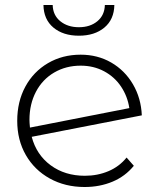

<svg xmlns="http://www.w3.org/2000/svg" viewBox="-20 -745 637 769"><path d="M414.5 -59.5C385.5 -47.2 354 -41 320 -41C266.7 -41 221 -55 183 -83C145 -111 119.7 -149 107 -197L548 -283C546 -329 534.2 -370.5 512.5 -407.5C490.8 -444.5 461.8 -473.5 425.5 -494.5C389.2 -515.5 348.3 -526 303 -526C254.3 -526 210.7 -514.7 172 -492C133.3 -469.3 103.2 -438 81.5 -398C59.8 -358 49 -312.3 49 -261C49 -209.7 60.5 -164 83.5 -124C106.5 -84 138.5 -52.7 179.5 -30C220.5 -7.3 267 4 319 4C359.7 4 397 -3.2 431 -17.5C465 -31.8 493.3 -53 516 -81L487 -114C467.7 -90 443.5 -71.8 414.5 -59.5ZM197 -454.5C228.3 -472.8 263.7 -482 303 -482C337.7 -482 369 -474.5 397 -459.5C425 -444.5 447.7 -424 465 -398C482.3 -372 493.3 -343.3 498 -312L100 -234C98.7 -247.3 98 -257.7 98 -265C98 -307 106.7 -344.5 124 -377.5C141.3 -410.5 165.7 -436.2 197 -454.5ZM194 -634.5C220 -612.8 254 -602 296 -602C338 -602 372 -612.8 398 -634.5C424 -656.2 437.3 -686.3 438 -725H400C399.3 -697.7 389.3 -676 370 -660C350.7 -644 326 -636 296 -636C266 -636 241.2 -644 221.5 -660C201.8 -676 191.7 -697.7 191 -725H154C154.7 -686.3 168 -656.2 194 -634.5Z"/></svg>

Font: Montserrat Custom ExtraLight
Style: Regular
Weight: 300
Designer: Julieta Ulanovsky
Foundry: Julieta Ulanovsky
Version: Version 7.200